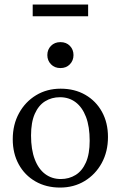

<svg xmlns="http://www.w3.org/2000/svg" viewBox="-20 -836 544 866"><path d="M254 -28.5Q291.5 -28.5 321 -46.8Q350.5 -65 367.5 -103.2Q384.5 -141.5 384.5 -201Q384.5 -265 367.8 -308.8Q351 -352.5 321 -375Q291 -397.5 250.5 -397.5Q213 -397.5 183.5 -379.2Q154 -361 137 -322.8Q120 -284.5 120 -225Q120 -161.5 136.8 -117.5Q153.5 -73.5 183.8 -51Q214 -28.5 254 -28.5ZM251 10Q188 10 139.8 -17.8Q91.5 -45.5 64.5 -94.8Q37.5 -144 37.5 -208Q37.5 -274 65.8 -325.5Q94 -377 142.8 -406.5Q191.5 -436 253.5 -436Q317 -436 365 -408.2Q413 -380.5 440 -331.5Q467 -282.5 467 -218Q467 -152 438.8 -100.5Q410.5 -49 361.8 -19.5Q313 10 251 10ZM252.5 -529Q226.5 -529 210 -546Q193.5 -563 193.5 -587.5Q193.5 -612.5 210 -629.2Q226.5 -646 252.5 -646Q279 -646 295.2 -629.2Q311.5 -612.5 311.5 -587.5Q311.5 -563 295.2 -546Q279 -529 252.5 -529ZM127.5 -762.5V-815.5H377.5V-762.5Z"/></svg>

Font: Newsreader 16pt
Style: Regular
Weight: 400
Designer: Hugues Gentile
Foundry: Production Type
Version: Version 1.003